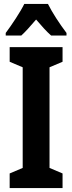

<svg xmlns="http://www.w3.org/2000/svg" viewBox="-20 -953 366 973"><path d="M223 -933H103C85 -895 39 -826 9 -786V-773H88C108 -791 134 -820 163 -854C191 -821 216 -793 239 -773H317V-786C280 -835 245 -889 223 -933ZM297 0V-74L231 -102V-612L297 -640V-714H29V-640L95 -612V-102L29 -74V0Z"/></svg>

Font: Noto Sans Lao Looped ExtraCondensed
Style: Bold
Weight: 700
Width: 2
Designer: Mark Frömberg, Ben Mitchell
Foundry: The Fontpad Ltd
Version: Version 1.002